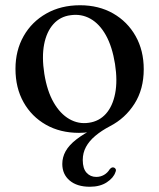

<svg xmlns="http://www.w3.org/2000/svg" viewBox="-20 -495 607 732"><path d="M285 -475Q356.5 -475 411.2 -443.8Q466 -412.5 497 -357.5Q528 -302.5 528 -231Q528 -155 492.8 -99.5Q457.5 -44 399.5 -14Q367 3 343.5 22.8Q320 42.5 307.8 65.2Q295.5 88 295.5 115Q295.5 147.5 310 163.5Q324.5 179.5 347 179.5Q363 179.5 376.5 171.8Q390 164 398 150.5Q402 146 405.5 144.2Q409 142.5 413.5 143.5Q418 144.5 420.8 149.2Q423.5 154 420 161.5Q413 183 387.2 200Q361.5 217 322.5 217Q273.5 217 245.5 193.2Q217.5 169.5 217.5 130Q217.5 104.5 230.2 81.5Q243 58.5 270.8 36.8Q298.5 15 343 -7L328.5 7Q311.5 10 300.8 10.8Q290 11.5 281 11.5Q209.5 11.5 155 -19.5Q100.5 -50.5 69.8 -105.2Q39 -160 39 -232.5Q39 -302.5 70 -357.2Q101 -412 156.8 -443.5Q212.5 -475 285 -475ZM319 -27Q358 -32.5 383.8 -61.2Q409.5 -90 419 -138.5Q428.5 -187 418.5 -251Q408 -317 383.8 -360.5Q359.5 -404 324.8 -423.5Q290 -443 249 -437Q209.5 -432 183.5 -403Q157.5 -374 148.2 -325.8Q139 -277.5 149 -213.5Q159.5 -148 184.5 -104.5Q209.5 -61 244.5 -41Q279.5 -21 319 -27Z"/></svg>

Font: Fraunces 36pt
Style: Regular
Weight: 400
Version: Version 1.000;[b76b70a41]